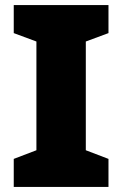

<svg xmlns="http://www.w3.org/2000/svg" viewBox="-20 -734 480 754"><path d="M406 0H34V-110L123 -144V-571L34 -604V-714H406V-604L317 -571V-144L406 -110Z"/></svg>

Font: Noto Sans Khmer Black
Style: Regular
Weight: 900
Version: Version 2.003